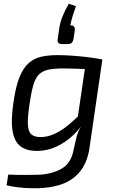

<svg xmlns="http://www.w3.org/2000/svg" viewBox="-20 -793 615 1024"><path d="M440 -476H526L458 -9Q452 40 433 80Q414 120 380.5 149Q347 178 297.5 193.5Q248 209 181 211Q168 211 138.5 210.5Q109 210 75.5 206Q42 202 15 195L24 138Q45 139 67 139.5Q89 140 117 140Q145 140 182 139Q253 137 306 108Q359 79 372 8Q380 -27 387.5 -59Q395 -91 412 -118L389 -128ZM286 -499Q324 -499 366 -496Q408 -493 449 -488Q490 -483 524 -476L486 -423Q431 -425 387.5 -426.5Q344 -428 318 -428Q269 -428 238 -421.5Q207 -415 188 -396Q169 -377 158 -340Q147 -303 138 -242Q127 -170 128.5 -131Q130 -92 146.5 -77Q163 -62 196 -62Q232 -62 267.5 -77.5Q303 -93 340.5 -123Q378 -153 420 -197L438 -158Q413 -113 373 -74.5Q333 -36 283 -12Q233 12 176 12Q124 12 91 -11.5Q58 -35 47.5 -92Q37 -149 52 -249Q64 -332 84 -381.5Q104 -431 133 -456.5Q162 -482 200 -490.5Q238 -499 286 -499ZM312 -558Q297 -558 291 -564.5Q285 -571 288 -586L296 -641Q300 -673 314.5 -708Q329 -743 347 -773L385 -760Q376 -734 368.5 -711Q361 -688 355 -657Q368 -659 374 -652Q380 -645 379 -634L372 -584Q368 -569 361.5 -563.5Q355 -558 336 -558Z"/></svg>

Font: Exo 2
Style: Italic
Weight: 400
Italic angle: -8°
Designer: Natanael Gama
Foundry: Natanael Gama
Version: Version 2.010